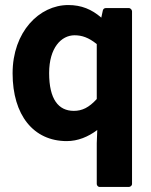

<svg xmlns="http://www.w3.org/2000/svg" viewBox="-20 -536 601 762"><path d="M30 -245C30 -79 113 24 245 24C289 24 330 7 366 -20L364 32V33V194C364 199 368 206 376 206H491C496 206 504 202 504 194V-491C504 -496 499 -504 491 -504H400C394 -504 389 -500 388 -494L382 -466C344 -499 303 -516 251 -516C136 -516 30 -410 30 -245ZM175 -246C175 -346 223 -396 276 -396C305 -396 332 -387 364 -361V-143C333 -109 306 -96 273 -96C212 -96 175 -142 175 -246Z"/></svg>

Font: Falling Sky
Style: Bd
Weight: 700
Designer: Paul D. Hunt
Foundry: Adobe Systems Incorporated
Version: Version 1.02